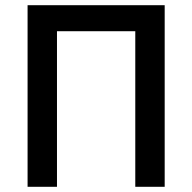

<svg xmlns="http://www.w3.org/2000/svg" viewBox="-20 -718 739 738"><path d="M86 0V-698H613V0H500V-598H199V0Z"/></svg>

Font: IBM Plex Sans Medm
Style: Regular
Weight: 500
Designer: Mike Abbink, Paul van der Laan, Pieter van Rosmalen
Foundry: Bold Monday
Version: Version 3.005